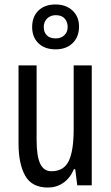

<svg xmlns="http://www.w3.org/2000/svg" viewBox="-20 -830 496 860"><path d="M391 -537V0H326L317 -72H311Q294 -32 263.5 -11Q233 10 195 10Q122 10 92.5 -43.5Q63 -97 63 -187V-537H144V-202Q144 -131 160 -97Q176 -63 210 -63Q266 -63 288 -109Q310 -155 310 -251V-537ZM229 -609Q180 -609 152 -636.5Q124 -664 124 -709Q124 -755 152 -782.5Q180 -810 229 -810Q275 -810 304.5 -783Q334 -756 334 -711Q334 -665 305.5 -637Q277 -609 229 -609ZM230 -658Q253 -658 268 -672Q283 -686 283 -709Q283 -732 269.5 -747Q256 -762 230 -762Q206 -762 191 -747Q176 -732 176 -709Q176 -686 189.5 -672Q203 -658 230 -658Z"/></svg>

Font: Noto Sans Hebrew ExtraCondensed
Style: Regular
Weight: 400
Width: 2
Designer: Monotype Design Team
Foundry: Monotype Imaging Inc.
Version: Version 2.004; ttfautohint (v1.8.4.7-5d5b)